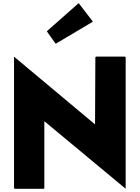

<svg xmlns="http://www.w3.org/2000/svg" viewBox="-20 -1177 876 1204"><path d="M274 -980 326 -907 330 -903 559 -1039 562 -1042 476 -1154 473 -1157 277 -984ZM72 7H254L258 3V-417L766 5L768 3V-818L764 -822H582L578 -818L576 -397L70 -820L68 -818V3Z"/></svg>

Font: Hussar Woodtype
Style: Bd
Weight: 900
Foundry: Cannot Into Space Fonts
Version: Version 1.07